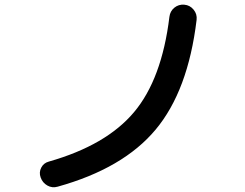

<svg xmlns="http://www.w3.org/2000/svg" viewBox="-20 -765 1040 814"><path d="M224.6 26.4Q201.2 33.2 180.7 21.5Q160.2 9.8 152.3 -12.7Q144.5 -34.2 154.8 -54.2Q165 -74.2 187.5 -80.1Q430.7 -149.4 548.3 -289.6Q666 -429.7 698.2 -693.4Q701.2 -717.8 719.2 -732.4Q737.3 -747.1 761.2 -745.1Q785.2 -743.2 800.8 -724.1Q816.4 -705.1 813.5 -680.7Q777.3 -379.9 639.6 -215.3Q502 -50.8 224.6 26.4Z"/></svg>

Font: Rounded-X Mgen+ 1m medium
Style: Regular
Weight: 500
Designer: [Source Han Sans]
Ryoko NISHIZUKA  (kana & ideographs); Paul D. Hunt (Latin, Greek & Cyrillic); Wenlong ZHANG  (bopomofo
Version: Version 1.059.20150602